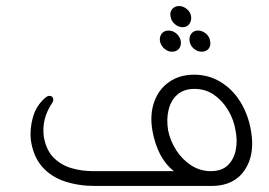

<svg xmlns="http://www.w3.org/2000/svg" viewBox="-20 -615 891 635"><path d="M584 -525Q570 -525 558 -535.5Q546 -546 544 -561Q541 -575 549.5 -585Q558 -595 572 -595Q586 -595 598 -585Q610 -575 612 -561Q614 -546 606 -535.5Q598 -525 584 -525ZM549 -444Q535 -444 523.5 -454Q512 -464 509 -479Q507 -494 515 -504Q523 -514 537 -514Q552 -514 563.5 -504Q575 -494 578 -479Q580 -464 572 -454Q564 -444 549 -444ZM607 -479Q605 -494 613 -504Q621 -514 635 -514Q649 -514 661 -504Q673 -494 675 -479Q678 -464 670 -454Q662 -444 647 -444Q633 -444 621 -454Q609 -464 607 -479ZM810 -183Q824 -105 790 -53.5Q756 -2 685 0H294Q240 0 194.5 -15Q149 -30 119.5 -63.5Q90 -97 82 -152Q78 -187 88.5 -226Q99 -265 130 -292Q133 -294 136 -296Q139 -298 143 -298Q154 -298 156 -288Q157 -282 154 -277Q134 -247 127.5 -219Q121 -191 125 -162Q133 -118 157.5 -93.5Q182 -69 216 -59Q250 -49 287 -49H555Q501 -91 484 -183Q475 -236 490 -278Q505 -320 539.5 -344Q574 -368 622 -368Q670 -368 709.5 -344Q749 -320 775 -278Q801 -236 810 -183ZM677 -49Q713 -49 733 -68Q753 -87 759.5 -118Q766 -149 759 -184Q753 -220 734 -251.5Q715 -283 687 -302Q659 -321 623 -321Q588 -321 566.5 -302Q545 -283 537.5 -251.5Q530 -220 536 -184Q543 -149 563 -118Q583 -87 612.5 -68Q642 -49 677 -49Z"/></svg>

Font: Zain Light
Style: Italic
Weight: 300
Italic angle: -10°
Designer: Zain,Boutros
Foundry: Mobile Telecommunications Company (Zain), 2024
Version: Version 1.51; ttfautohint (v1.8.4)